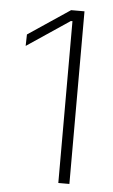

<svg xmlns="http://www.w3.org/2000/svg" viewBox="-49 -673 418 708"><g transform="rotate(5 160.0 -319.5)"><path d="M235 0H194V-599H188L30 -493L31 -535.5L185.5 -639H235Z"/></g></svg>

Font: Anek Kannada Medium ExtraLight
Style: Regular
Weight: 250
Version: Version 1.003